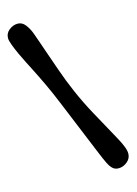

<svg xmlns="http://www.w3.org/2000/svg" viewBox="-132 -812 737 1036"><g transform="rotate(-15 236.0 -294.5)"><path d="M398.4 153.3Q377 153.3 363.5 139.4Q350.1 125.5 341.8 107.4Q334 91.3 326.9 74.7Q319.8 58.1 313 41.5L183.6 -272.9Q161.1 -328.1 136 -381.6Q110.8 -435.1 84 -487.8Q76.7 -502.4 63.2 -528.3Q49.8 -554.2 36.1 -584Q22.5 -613.8 12.7 -639.6Q2.9 -665.5 2.9 -679.2Q2.9 -706.5 25.1 -724.1Q47.4 -741.7 72.8 -741.7Q98.1 -741.7 115.2 -719.5Q132.3 -697.3 143.1 -668.7Q153.8 -640.1 160.2 -620.6L178.2 -568.4Q200.2 -504.9 222.7 -440.9Q245.1 -377 272 -314.9Q304.2 -240.2 343.3 -169.2Q382.3 -98.1 421.4 -26.9Q429.7 -11.7 440.9 9Q452.1 29.8 460.4 51.3Q468.8 72.8 468.8 89.8Q468.8 116.7 446.5 135Q424.3 153.3 398.4 153.3Z"/></g></svg>

Font: Caprasimo
Style: Regular
Weight: 400
Designer: The DocRepair Project, Phaedra Charles, Flavia Zimbardi
Foundry: Google
Version: Version 1.001